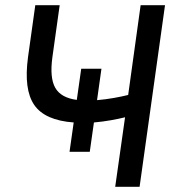

<svg xmlns="http://www.w3.org/2000/svg" viewBox="-20 -720 670 740"><path d="M462 -268Q438 -262 407 -256.5Q376 -251 342 -248L326 -135H248L264 -248Q153 -256 112 -315.5Q71 -375 88 -500L116 -700H210L182 -500Q171 -420 193 -381.5Q215 -343 276 -335L293 -455H371L354 -334Q388 -337 419 -342.5Q450 -348 474 -354L522 -700H616L518 0H424Z"/></svg>

Font: Retni Sans Medium
Style: Italic
Weight: 500
Italic angle: -8°
Designer: Vitaly Kuzmin
Foundry: ParaType Ltd.
Version: Version 1.00;June 10, 2019;FontCreator 11.5.0.2425 64-bit; t